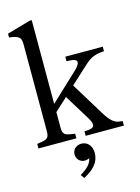

<svg xmlns="http://www.w3.org/2000/svg" viewBox="-151 -882 889 1222"><g transform="rotate(-15 293.0 -271.5)"><path d="M14 0H264V-30L234 -35C194 -42 184 -52 184 -94V-194L268 -271L368 -108C391 -70 407 -34 347 -31L325 -30V0H577V-30L557 -32C526 -35 499 -56 467 -108L331 -330L452 -441C491 -476 523 -487 577 -490V-520H330V-490L354 -489C406 -487 412 -462 366 -419L184 -248V-800H170L16 -756V-731C83 -723 94 -708 94 -666V-94C94 -52 84 -42 44 -35L14 -30ZM247 257C315 221 353 180 353 119C353 79 330 41 285 41C251 41 226 65 226 97C226 129 250 151 280 151C291 151 301 148 310 143C305 176 280 203 230 233Z"/></g></svg>

Font: Hedvig Letters Serif 24pt
Style: Regular
Weight: 400
Designer: Alexander Örn & Tor Weibull
Foundry: Kanon Foundry
Version: Version 1.000